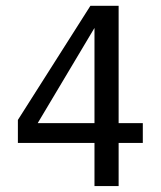

<svg xmlns="http://www.w3.org/2000/svg" viewBox="-20 -624 540 644"><path d="M296.9 -530.3 106.4 -210.9H296.9ZM283.2 -604.5H377.9V-210.9H459V-144.5H377.9V0H296.9V-144.5H40V-221.7Z"/></svg>

Font: BabelStone Marchen
Style: Regular
Weight: 400
Designer: Andrew West
Foundry: Andrew West
Version: Version 9.003 2021-11-11